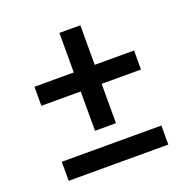

<svg xmlns="http://www.w3.org/2000/svg" viewBox="-114 -734 829 844"><g transform="rotate(-20 300.0 -312.5)"><path d="M251 -167V-351H67V-440H251V-625H349V-440H533V-351H349V-167ZM67 0V-89H533V0Z"/></g></svg>

Font: IBM Plex Sans Devanagari Medium
Style: Regular
Weight: 500
Designer: Mike Abbink, Paul van der Laan, Pieter van Rosmalen, Erin McLaughlin
Foundry: Bold Monday
Version: Version 1.1